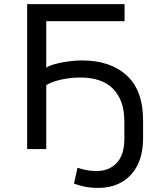

<svg xmlns="http://www.w3.org/2000/svg" viewBox="-20 -725 778 934"><path d="M458 189Q422 189 392 183Q362 177 340 168L357 91Q377 98 399.5 102.5Q422 107 450 107Q510 107 547.5 68Q585 29 585 -52V-134Q585 -236 531 -292Q477 -348 370 -348Q339 -348 308.5 -343.5Q278 -339 251.5 -331Q225 -323 205 -311V0H112V-705H586V-622H205V-396Q223 -407 251.5 -414.5Q280 -422 314 -426.5Q348 -431 379 -431Q517 -431 596.5 -358Q676 -285 676 -140V-53Q676 25 648.5 79Q621 133 572 161Q523 189 458 189Z"/></svg>

Font: Nunito Sans 6pt
Style: Regular
Weight: 400
Version: Version 3.101;gftools[0.9.27]